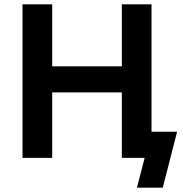

<svg xmlns="http://www.w3.org/2000/svg" viewBox="-20 -730 845 888"><path d="M680.8 -710V0H543.5V-302.7H221.4V0H84.1V-710H221.4V-423.3H543.5V-710ZM613.3 138 664.7 -60.3 738.9 0H583.6V-120.6H799.1L732.8 138Z"/></svg>

Font: Raleway Thin
Style: Regular
Weight: 100
Designer: Matt McInerney, Pablo Impallari, Rodrigo Fuenzalida
Foundry: Matt McInerney, Pablo Impallari, Rodrigo Fuenzalida
Version: Version 4.026